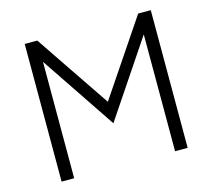

<svg xmlns="http://www.w3.org/2000/svg" viewBox="-101 -821 1043 943"><g transform="rotate(-15 420.5 -350.0)"><path d="M100 0V-700H164L421 -320L677 -700H741V0H677V-594L420 -211L164 -592V0Z"/></g></svg>

Font: Figtree Light Light
Style: Regular
Weight: 300
Version: Version 2.001;gftools[0.9.30]